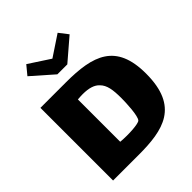

<svg xmlns="http://www.w3.org/2000/svg" viewBox="-218 -931 1065 1065"><g transform="rotate(-45 314.5 -398.5)"><path d="M326 -635 453 -744 412 -797 290 -716 166 -797 123 -745 248 -635ZM250 -570H50V0H250C446 0 599 -32 599 -290C599 -527 462 -570 250 -570ZM384 -136C372 -124 294 -118 230 -124V-456C243 -457 254 -458 269 -458C319 -458 352 -447 372 -425C399 -398 406 -357 406 -290C406 -254 402 -154 384 -136Z"/></g></svg>

Font: FilmFarsi_V5 Display
Style: Regular
Weight: 400
Designer: Borna Izadpanah
Foundry: Borna Izadpanah
Version: Version 1.000;PS 001.000;hotconv 1.0.88;makeotf.lib2.5.64775